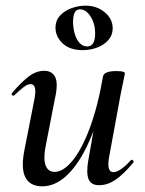

<svg xmlns="http://www.w3.org/2000/svg" viewBox="-20 -645 512 678"><path d="M129 13Q86 13 69.5 -19Q53 -51 67 -119L102 -297Q107 -327 102.5 -337.5Q98 -348 88 -348Q77 -348 63 -337Q49 -326 31 -309Q27 -305 23 -309Q19 -313 23 -317Q55 -355 81.5 -375Q108 -395 136 -395Q164 -395 175 -372.5Q186 -350 174 -297L143 -138Q132 -87 140.5 -62.5Q149 -38 173 -38Q203 -38 235.5 -77Q268 -116 296.5 -191.5Q325 -267 344 -376L360 -375Q340 -257 305 -169.5Q270 -82 225 -34.5Q180 13 129 13ZM330 9Q301 9 292.5 -13Q284 -35 292 -80L344 -376Q348 -394 391 -394Q409 -394 415 -391.5Q421 -389 421 -387Q421 -383 416 -360.5Q411 -338 406 -312L365 -89Q356 -37 381 -37Q391 -37 407 -47.5Q423 -58 442 -79Q445 -83 449.5 -78.5Q454 -74 450 -70Q415 -28 387 -9.5Q359 9 330 9ZM272 -468Q226 -468 201 -492Q176 -516 176 -547Q176 -573 192.5 -590.5Q209 -608 233.5 -616.5Q258 -625 282 -625Q322 -625 350 -601.5Q378 -578 378 -545Q378 -521 362.5 -503.5Q347 -486 323 -477Q299 -468 272 -468ZM288 -481Q316 -481 316 -527Q316 -561 300 -586.5Q284 -612 262 -612Q238 -612 238 -567Q238 -547 243.5 -527Q249 -507 260.5 -494Q272 -481 288 -481Z"/></svg>

Font: Cormorant SemiBold
Style: Italic
Weight: 600
Italic angle: -10°
Designer: Christian Thalmann (Catharsis Fonts)
Foundry: Catharsis Fonts
Version: Version 4.000